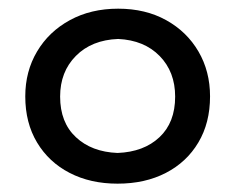

<svg xmlns="http://www.w3.org/2000/svg" viewBox="-20 -762 550 449"><path d="M254.9 -332.5Q191.4 -332.5 142.8 -357.7Q94.2 -382.8 66.7 -428.7Q39.1 -474.6 39.1 -536.6Q39.1 -595.2 66.7 -641.6Q94.2 -688 143.3 -714.8Q192.4 -741.7 256.3 -741.7Q320.3 -741.7 368.7 -714.8Q417 -688 444.1 -641.6Q471.2 -595.2 471.2 -536.6Q471.2 -474.6 443.8 -428.7Q416.5 -382.8 367.9 -357.7Q319.3 -332.5 254.9 -332.5ZM254.9 -404.3Q316.4 -406.7 353 -441.2Q389.6 -475.6 389.6 -536.1Q389.6 -593.8 353.5 -630.9Q317.4 -668 256.3 -670.9Q194.3 -668.5 157.5 -631.3Q120.6 -594.2 120.6 -536.1Q120.6 -475.6 157.5 -441.2Q194.3 -406.7 254.9 -404.3Z"/></svg>

Font: Pinar DS1 Medium
Style: Regular
Weight: 500
Designer: Amin Abedi
Version: Version 3.000